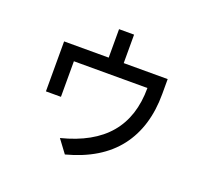

<svg xmlns="http://www.w3.org/2000/svg" viewBox="-135 -880 1232 1141"><g transform="rotate(20 481.0 -309.0)"><path d="M383 96 322 14Q517 -35 613 -148.5Q709 -262 709 -443H244V-218H149V-534H431V-714H526V-534H804V-440Q804 -232 699.5 -96Q595 40 383 96Z"/></g></svg>

Font: Gmarket Sans TTF Medium
Style: Regular
Weight: 500
Designer: Creative Director : Sungho Lee; Art Director : Kiwoong Choi; Project Manager : Sori Yang, Jongwook Yoon; Font Designer :
Foundry: Sandoll Inc.
Version: Version 1.000;hotconv 1.0.109;makeotfexe 2.5.65596